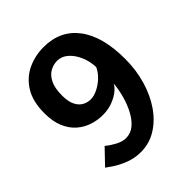

<svg xmlns="http://www.w3.org/2000/svg" viewBox="-211 -890 1036 1036"><g transform="rotate(-45 306.5 -372.0)"><path d="M293 -758.5Q420 -758.5 490 -666Q560 -573.5 560 -401.5Q560 -318 538.2 -243Q516.5 -168 476.8 -110.2Q437 -52.5 383 -19.2Q329 14 264.5 14Q217 14 175.5 -2.2Q134 -18.5 105.5 -37.5Q77 -56.5 68 -63.5L149.5 -148.5Q168.5 -131.5 200.8 -113.8Q233 -96 260.5 -96Q297.5 -96 325.8 -120Q354 -144 374.2 -182.5Q394.5 -221 406.5 -265.8Q418.5 -310.5 422 -352Q414 -334.5 391 -316Q368 -297.5 334.5 -285Q301 -272.5 260.5 -272.5Q221.5 -272.5 183.2 -284.8Q145 -297 113.5 -324Q82 -351 63 -395Q44 -439 44 -502.5Q44 -592 79 -648.5Q114 -705 171 -731.8Q228 -758.5 293 -758.5ZM293 -654.5Q264.5 -654.5 238.5 -640.2Q212.5 -626 195.8 -593Q179 -560 179 -502.5Q179 -456 193 -428.8Q207 -401.5 228.8 -390Q250.5 -378.5 275 -378.5Q298.5 -378.5 327 -392.2Q355.5 -406 380.2 -429.2Q405 -452.5 418 -481Q416.5 -526 399.5 -565.8Q382.5 -605.5 354.8 -630Q327 -654.5 293 -654.5Z"/></g></svg>

Font: Junction
Style: Bold
Weight: 700
Designer: Caroline Hadilaksono
Foundry: Caroline Hadilaksono, Tyler Finck, The League of Moveable Type
Version: Version 2.000; ttfautohint (v1.8.3)